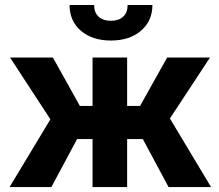

<svg xmlns="http://www.w3.org/2000/svg" viewBox="-20 -763 894 783"><path d="M562.5 -195.8H498.5V0H357.4V-195.8H294.4L189.5 0H19L185.5 -276.4L21 -528.3H195.8L305.7 -331.1H357.4V-528.3H498.5V-331.1H551.3L661.6 -528.3H836.4L672.9 -279.8L840.8 0H667.5ZM601.6 -742.7Q601.6 -677.7 554.9 -637.7Q508.3 -597.7 432.6 -597.7Q356.9 -597.7 310.3 -637.2Q263.7 -676.8 263.7 -742.7H363.8Q363.8 -711.9 382.1 -695.1Q400.4 -678.2 432.6 -678.2Q464.4 -678.2 482.4 -695.1Q500.5 -711.9 500.5 -742.7Z"/></svg>

Font: Robotiche
Style: Bold
Weight: 700
Designer: Google
Version: Version 2.001150; 2014